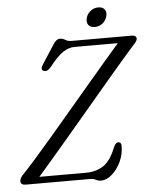

<svg xmlns="http://www.w3.org/2000/svg" viewBox="-58 -904 770 965"><g transform="rotate(-5 326.5 -422.0)"><path d="M357.5 0H34.5Q8 0 8 -19Q8 -28.5 13.2 -37Q18.5 -45.5 27 -54Q49 -76.5 89.2 -122Q129.5 -167.5 180.5 -227.2Q231.5 -287 286.5 -351.8Q341.5 -416.5 393.8 -478.2Q446 -540 488.8 -589.8Q531.5 -639.5 556.5 -668H337Q308 -668 278.5 -648Q249 -628 211 -579Q191.5 -554.5 173 -562Q154.5 -569 174.5 -598L234 -689.5Q250 -715.5 267 -715.5Q284 -715.5 294.8 -707.5Q305.5 -699.5 329.5 -699.5H628Q653 -699.5 653 -682Q653 -675.5 647 -667.2Q641 -659 631 -648.5Q618 -634.5 589.2 -601Q560.5 -567.5 520.2 -520.5Q480 -473.5 433.8 -418.8Q387.5 -364 339.5 -307.2Q291.5 -250.5 246.8 -198Q202 -145.5 165.2 -102.5Q128.5 -59.5 105 -33H341Q389.5 -33 427.2 -56.5Q465 -80 492.5 -150.5Q502.5 -171.5 514.5 -171.5Q530.5 -171.5 530.5 -151.5Q530.5 -109 512.5 -71.5Q494.5 -34 467.5 -10.5Q440.5 13 413 13Q399 13 387 6.5Q375 0 357.5 0ZM448.5 -759Q426 -759 416.2 -772.8Q406.5 -786.5 412 -807.5Q417.5 -828 434.5 -841.8Q451.5 -855.5 474.5 -855.5Q496.5 -855.5 506.2 -841.8Q516 -828 510.5 -807.5Q505 -786.5 488 -772.8Q471 -759 448.5 -759Z"/></g></svg>

Font: Fraunces 9pt S050 Light
Style: Italic
Weight: 300
Italic angle: -16°
Version: Version 1.000; ttfautohint (v1.8.3)